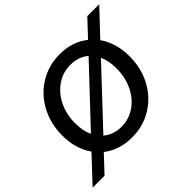

<svg xmlns="http://www.w3.org/2000/svg" viewBox="-237 -987 1276 1276"><g transform="rotate(-45 400.5 -349.5)"><path d="M56 -321Q56 -432 104.5 -522.5Q153 -613 237.5 -664.5Q322 -716 426 -716Q544 -716 627 -650L735 -765H847L683 -591Q745 -503 745 -378Q745 -267 697 -177Q649 -87 564.5 -35.5Q480 16 376 16Q258 16 174 -49L66 66H-46L118 -109Q56 -196 56 -321ZM199 -195 554 -572Q502 -616 427 -616Q356 -616 298.5 -577Q241 -538 207.5 -470Q174 -402 174 -318Q174 -248 199 -195ZM375 -84Q446 -84 503.5 -123Q561 -162 594 -230.5Q627 -299 627 -383Q627 -454 603 -505L249 -128Q301 -84 375 -84Z"/></g></svg>

Font: MedMera Sans Semibold
Style: Italic
Weight: 600
Italic angle: -11°
Designer: Kasper Nordkvist
Foundry: UNCUT.wtf
Version: Version 1.300